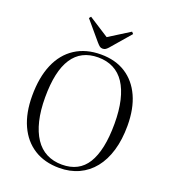

<svg xmlns="http://www.w3.org/2000/svg" viewBox="-166 -1057 1058 1192"><g transform="rotate(20 363.0 -461.0)"><path d="M363 14Q266 14 196.5 -30Q127 -74 90 -155.5Q53 -237 53 -350Q53 -472 90 -558.5Q127 -645 198 -691Q269 -737 368 -737Q464 -737 532 -693.5Q600 -650 636.5 -569.5Q673 -489 673 -377Q673 -285 651.5 -212.5Q630 -140 589.5 -89.5Q549 -39 491.5 -12.5Q434 14 363 14ZM372 -11Q428 -11 469.5 -32.5Q511 -54 538 -97.5Q565 -141 579 -207Q593 -273 593 -361Q593 -448 577.5 -514Q562 -580 532.5 -624.5Q503 -669 459 -691.5Q415 -714 358 -714Q302 -714 259.5 -692.5Q217 -671 188.5 -627.5Q160 -584 146 -519.5Q132 -455 132 -368Q132 -282 148 -215.5Q164 -149 194.5 -103Q225 -57 270 -34Q315 -11 372 -11ZM363 -774Q352 -774 344 -780Q336 -786 323 -801L219 -924L229 -936L363 -850L500 -936L511 -924L399 -794Q391 -785 383 -779.5Q375 -774 363 -774Z"/></g></svg>

Font: Literata 60pt Light
Style: Regular
Weight: 300
Designer: Latin by Veronika Burian and Jose Scaglione. Greek by Irene Vlachou. Cyrillic by Vera Evstafieva.
Foundry: TypeTogether
Version: Version 3.103;gftools[0.9.29]